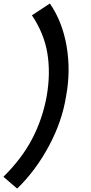

<svg xmlns="http://www.w3.org/2000/svg" viewBox="-39 -906 531 1124"><path d="M148 -816.5 253 -885.5Q326.5 -779 351 -635Q375.5 -490.5 348 -343.5Q336.5 -270.5 311.8 -198Q287 -125.5 248 -52.5Q170.5 92.5 61.5 198L-19 129Q35.5 75 77.5 19.5Q119.5 -36 150 -94.5Q210.5 -211 234.5 -343.5Q246 -410.5 247 -472.5Q248 -534.5 238.5 -593Q219.5 -709.5 148 -816.5Z"/></svg>

Font: Russisch Sans
Style: Bold Italic
Weight: 700
Italic angle: -10°
Designer: Michael Sharanda (font) & Cristiano Sobral (main changes)
Foundry: Michael Sharanda
Version: Version 2.00;September 8, 2020;FontCreator 13.0.0.2681 64-bi